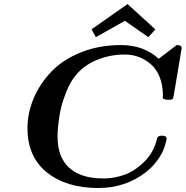

<svg xmlns="http://www.w3.org/2000/svg" viewBox="-20 -920 920 951"><path d="M116.2 -284.2Q116.2 -361.3 147.2 -434.1Q178.2 -506.8 235.1 -565.9Q292 -625 381.6 -660.9Q471.2 -696.8 579.1 -696.8Q691.9 -696.8 766.1 -628.9L855 -696.8Q879.9 -696.8 879.9 -682.1Q879.9 -680.2 877.9 -669.9L840.8 -448.2Q837.9 -432.1 834 -429Q830.1 -425.8 813 -425.8Q806.2 -425.8 802.5 -426.3Q798.8 -426.8 792.5 -429.4Q786.1 -432.1 786.1 -437.5Q786.1 -442.9 787.1 -453.1Q783.2 -552.2 728 -601.1Q672.9 -649.9 598.1 -649.9Q523.9 -649.9 457.5 -622.1Q391.1 -594.2 351.1 -542Q327.1 -511.2 309.6 -468Q292 -424.8 283.4 -390.4Q274.9 -356 270.5 -317.9Q266.1 -279.8 265.6 -265.9Q265.1 -252 265.1 -243.2Q265.1 -144 319.8 -91.8Q378.9 -35.6 493.2 -36.1Q543 -36.1 594 -53.5Q645 -70.8 693.6 -117.9Q742.2 -165 757.8 -233.9Q760.7 -248 782.2 -248Q805.2 -248 805.2 -232.9Q805.2 -231 803.5 -222.4Q801.8 -213.9 795.9 -195.3Q790 -176.8 780 -157.5Q770 -138.2 749 -112.5Q728 -86.9 701.2 -65.9Q600.1 11.2 466.8 11.2Q308.6 11.2 212.4 -65.9Q116.2 -143.1 116.2 -284.2ZM433.6 -774.9 611.8 -899.9 749 -774.9V-773.9L714.8 -735.8L598.6 -816.9L454.6 -735.8Z"/></svg>

Font: CMU Serif Extra
Style: BoldSlanted
Weight: 700
Italic angle: -9.46001°
Version: Version 0.7.0